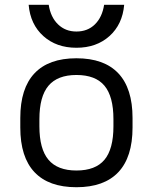

<svg xmlns="http://www.w3.org/2000/svg" viewBox="-20 -774 640 804"><path d="M300 10Q184 10 124.5 -53Q65 -116 65 -240V-280Q65 -404 124.5 -467Q184 -530 300 -530Q416 -530 475.5 -467Q535 -404 535 -280V-240Q535 -116 475.5 -53Q416 10 300 10ZM300 -60Q380 -60 417.5 -105Q455 -150 455 -245V-275Q455 -370 417.5 -415Q380 -460 300 -460Q221 -460 183 -415Q145 -370 145 -275V-245Q145 -150 183 -105Q221 -60 300 -60ZM300 -574Q216 -574 161.5 -623Q107 -672 100 -754H184Q192 -702 223 -672Q254 -642 300 -642Q347 -642 377.5 -672Q408 -702 416 -754H500Q493 -672 438.5 -623Q384 -574 300 -574Z"/></svg>

Font: M PLUS Code Latin Expanded
Style: Regular
Weight: 400
Width: 7
Designer: Coji Morishita
Foundry: UNDERFOREST DESIGN
Version: Version 1.002; ttfautohint (v1.8.3)